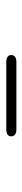

<svg xmlns="http://www.w3.org/2000/svg" viewBox="256 -998 73 626"><g transform="rotate(-90 293.0 -685.5)"><path d="M185 -669Q161 -669 161 -686Q161 -702 185 -702H402Q426 -702 426 -686Q426 -669 402 -669Z"/></g></svg>

Font: Resource Han Rounded KR ExtraLight
Style: Regular
Weight: 250
Designer: Cyano Hao (round all glyphs); Ryoko NISHIZUKA 西塚涼子 (kana, bopomofo & ideographs); Paul D. Hunt (Latin, Greek & Cyrillic)
Foundry: Cyano Hao
Version: 0.990